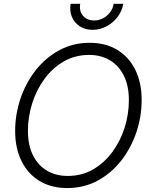

<svg xmlns="http://www.w3.org/2000/svg" viewBox="-20 -959 775 990"><path d="M326.2 10.7Q244.1 10.7 183.8 -25.9Q123.5 -62.5 90.8 -128.9Q58.1 -195.3 58.1 -283.2Q58.1 -369.1 85.4 -450.2Q112.8 -531.2 163.6 -596.2Q214.4 -661.1 285.2 -699.7Q356 -738.3 442.4 -738.3Q524.9 -738.3 585 -701.7Q645 -665 677.7 -598.9Q710.4 -532.7 710.4 -443.8Q710.4 -357.9 683.1 -276.9Q655.8 -195.8 605 -130.9Q554.2 -65.9 483.6 -27.6Q413.1 10.7 326.2 10.7ZM329.1 -51.8Q401.4 -51.8 459.5 -85.2Q517.6 -118.7 559.1 -175Q600.6 -231.4 622.6 -300.8Q644.5 -370.1 644.5 -442.9Q644.5 -516.6 618.7 -568.6Q592.8 -620.6 546.6 -648.2Q500.5 -675.8 439.9 -675.8Q367.2 -675.8 308.8 -642.1Q250.5 -608.4 209.2 -552Q168 -495.6 146 -426Q124 -356.4 124 -284.2Q124 -210.9 149.7 -158.9Q175.3 -106.9 221.7 -79.3Q268.1 -51.8 329.1 -51.8ZM457.5 -805.2Q419.4 -805.2 391.6 -823.2Q363.8 -841.3 350.8 -871.6Q337.9 -901.9 344.2 -939.5H393.6Q387.2 -901.9 408 -877.7Q428.7 -853.5 465.3 -853.5Q490.2 -853.5 511.5 -864.7Q532.7 -876 547.4 -895.3Q562 -914.6 565.9 -939.5H615.7Q609.4 -902.3 586.2 -871.8Q563 -841.3 529.3 -823.2Q495.6 -805.2 457.5 -805.2Z"/></svg>

Font: Inter 28pt Light
Style: Italic
Weight: 300
Italic angle: -9.3988°
Designer: Rasmus Andersson
Foundry: rsms
Version: Version 4.001;git-66647c0bb